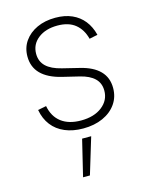

<svg xmlns="http://www.w3.org/2000/svg" viewBox="-118 -622 730 938"><g transform="rotate(-15 247.0 -153.0)"><path d="M247.1 11.2Q194.8 11.2 154.8 -5.9Q114.7 -22.9 89.8 -55.2Q64.9 -87.4 56.6 -133.3L99.1 -141.6Q109.4 -86.9 147.2 -58.1Q185.1 -29.3 246.6 -29.3Q313 -29.3 353.3 -60.8Q393.6 -92.3 393.6 -141.1Q393.6 -179.2 368.9 -203.1Q344.2 -227.1 295.9 -238.8L209 -259.8Q142.1 -276.4 107.9 -311Q73.7 -345.7 73.7 -398.9Q73.7 -442.9 96.9 -476.1Q120.1 -509.3 160.6 -528.1Q201.2 -546.9 253.9 -546.9Q301.8 -546.9 337.6 -531Q373.5 -515.1 397.2 -485.4Q420.9 -455.6 431.6 -413.1L389.6 -404.3Q377.4 -452.6 344 -480Q310.5 -507.3 253.9 -507.3Q193.8 -507.3 156 -477.8Q118.2 -448.2 118.2 -400.4Q118.2 -361.8 143.8 -337.2Q169.4 -312.5 221.7 -299.8L307.1 -278.8Q372.1 -263.2 405.3 -229.2Q438.5 -195.3 438.5 -142.6Q438.5 -97.2 414.3 -62.5Q390.1 -27.8 346.9 -8.3Q303.7 11.2 247.1 11.2ZM183.6 241.2 228 57.6H273.9L218.3 241.2Z"/></g></svg>

Font: Inter 18pt ExtraLight
Style: Regular
Weight: 250
Designer: Rasmus Andersson
Foundry: rsms
Version: Version 4.001;git-66647c0bb